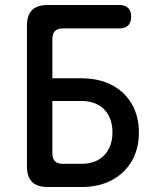

<svg xmlns="http://www.w3.org/2000/svg" viewBox="-20 -750 640 770"><path d="M172 0Q129 0 108.5 -20.5Q88 -41 88 -84V-646Q88 -689 108.5 -709.5Q129 -730 172 -730H459Q482 -730 494 -718Q506 -706 506 -683Q506 -660 494 -648Q482 -636 459 -636H232Q211 -636 200.5 -625.5Q190 -615 190 -594V-436H306Q377 -436 428.5 -409Q480 -382 508.5 -333Q537 -284 537 -219Q537 -153 508.5 -104Q480 -55 428.5 -27.5Q377 0 306 0ZM190 -135Q190 -114 200.5 -103.5Q211 -93 232 -93H306Q365 -93 398 -127.5Q431 -162 431 -219Q431 -277 398 -311Q365 -345 306 -345H190Z"/></svg>

Font: Maple Mono NL Medium
Style: Regular
Weight: 500
Monospace: yes
Designer: subframe7536
Version: Version 7.000